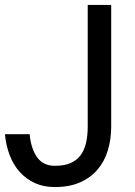

<svg xmlns="http://www.w3.org/2000/svg" viewBox="-21 -742 545 777"><path d="M201 15Q155 15 119.5 -1.5Q84 -18 58.5 -46.5Q33 -75 18 -114.5Q3 -154 -1 -199H99Q104 -142 128.5 -106.5Q153 -71 201 -71Q240 -71 265.5 -82.5Q291 -94 306 -115Q321 -136 327.5 -165Q334 -194 334 -230V-722H429V-230Q429 -179 415.5 -134Q402 -89 374 -56Q346 -23 303 -4Q260 15 201 15Z"/></svg>

Font: Gen
Style: Regular
Weight: 400
Version: Version 1.000;PS 001.001;hotconv 1.0.56